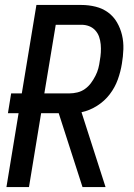

<svg xmlns="http://www.w3.org/2000/svg" viewBox="-20 -755 540 775"><path d="M313 0 217 -298H146L97 0H6L55 -298H12L25 -378H68L127 -735H308Q338 -735 366 -728Q394 -721 416 -705Q438 -689 452 -665Q466 -641 472.5 -613.5Q479 -586 478 -556.5Q477 -527 472 -498Q467 -466 455.5 -434Q444 -402 423 -374.5Q402 -347 372 -328Q342 -309 309 -302L406 0ZM260 -378Q276 -378 292.5 -382Q309 -386 323 -396Q337 -406 347 -419.5Q357 -433 365 -448.5Q373 -464 377 -479.5Q381 -495 383 -511Q386 -527 387 -543.5Q388 -560 386.5 -576Q385 -592 380 -606.5Q375 -621 364.5 -632.5Q354 -644 339.5 -649.5Q325 -655 309 -655H205L159 -378Z"/></svg>

Font: Iosevka Medium
Style: Italic
Weight: 500
Italic angle: -9°
Monospace: yes
Designer: Belleve Invis
Foundry: Belleve Invis
Version: Version 32.5.0; ttfautohint (v1.8.4)